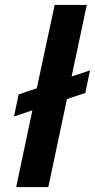

<svg xmlns="http://www.w3.org/2000/svg" viewBox="-20 -763 387 783"><path d="M46 0 112 -313 37 -288 56 -378 130 -403 203 -743H334L272 -451L347 -476L328 -384L253 -359L177 0Z"/></svg>

Font: Saira Expanded SemiBold
Style: Italic
Weight: 600
Width: 7
Italic angle: -12°
Designer: Hector Gatti with collaboration of the Omnibus-Type team
Foundry: Omnibus-Type
Version: Version 1.101